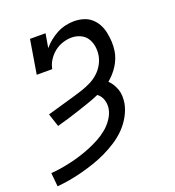

<svg xmlns="http://www.w3.org/2000/svg" viewBox="-141 -634 877 964"><g transform="rotate(-20 297.5 -152.5)"><path d="M2 223 -5 150Q22 148 50 143.5Q78 139 105.5 132.5Q133 126 160 117.5Q187 109 213.5 98Q240 87 266 73Q292 59 314.5 40.5Q337 22 354 -3Q371 -28 376 -55Q380 -80 372.5 -103Q365 -126 346 -140Q317 -127 287 -117Q257 -107 227.5 -97Q198 -87 168 -78Q138 -69 108 -61L85 -131Q110 -138 134 -145Q158 -152 182.5 -159Q207 -166 231.5 -173Q256 -180 280 -188Q304 -196 327.5 -207.5Q351 -219 370.5 -236.5Q390 -254 403 -277Q416 -300 420 -324Q424 -349 420 -373Q416 -397 403.5 -416Q391 -435 369 -445Q347 -455 322 -455Q299 -455 274.5 -447Q250 -439 230 -423Q210 -407 196 -385Q182 -363 178 -339H95L125 -520H208L195 -445Q211 -464 230.5 -479.5Q250 -495 271 -506Q292 -517 315.5 -522.5Q339 -528 362 -528Q387 -528 411 -521Q435 -514 453 -498.5Q471 -483 482.5 -462Q494 -441 499 -417Q504 -393 505.5 -368Q507 -343 503 -317Q497 -279 475 -244Q453 -209 421 -183Q433 -172 442 -157Q451 -142 456.5 -125.5Q462 -109 462.5 -91Q463 -73 460 -54Q454 -21 436 11.5Q418 44 392.5 70Q367 96 336 116Q305 136 272.5 151.5Q240 167 206 178.5Q172 190 138 199Q104 208 69.5 214Q35 220 2 223Z"/></g></svg>

Font: Iosevka Plex Etoile
Style: Italic
Weight: 400
Italic angle: -9°
Designer: Belleve Invis
Foundry: Belleve Invis
Version: Version 25.1.1; ttfautohint (v1.8.4)